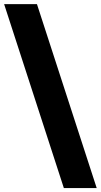

<svg xmlns="http://www.w3.org/2000/svg" viewBox="-38 -873 497 948"><path d="M-17.6 -852.5H144.5L439.5 55.7H277.3Z"/></svg>

Font: Gothic A1 Black
Style: Regular
Weight: 900
Version: Version 2.50